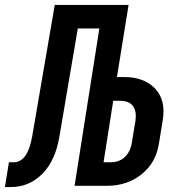

<svg xmlns="http://www.w3.org/2000/svg" viewBox="-73 -750 693 775"><path d="M-53 5 -37 -95H-18Q39 -95 57 -200L148 -730H446L399 -439H428Q509 -439 553 -392.5Q597 -346 584 -266L569 -173Q557 -93 498.5 -46.5Q440 0 359 0H228L328 -635H241L167 -200Q151 -102 98 -48.5Q45 5 -29 5ZM345 -95H374Q408 -95 430.5 -116Q453 -137 459 -173L474 -264Q479 -301 463.5 -322Q448 -343 413 -343H384Z"/></svg>

Font: JetBrains Mono NL
Style: Bold Italic
Weight: 700
Italic angle: -9°
Designer: Philipp Nurullin, Konstantin Bulenkov
Foundry: JetBrains
Version: Version 2.304; ttfautohint (v1.8.4.7-5d5b)